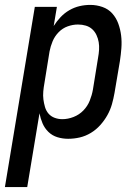

<svg xmlns="http://www.w3.org/2000/svg" viewBox="-48 -558 568 783"><path d="M-28 205 94 -530H184L171 -452Q183 -471 199 -488Q215 -505 235 -516.5Q255 -528 276.5 -533Q298 -538 320 -538Q346 -538 370 -529.5Q394 -521 410 -503Q426 -485 434.5 -461.5Q443 -438 446 -413Q449 -388 447 -361.5Q445 -335 441 -309L419 -179Q415 -156 408.5 -133Q402 -110 390 -88.5Q378 -67 361 -48Q344 -29 322.5 -16Q301 -3 277.5 2.5Q254 8 230 8Q207 8 186 1.5Q165 -5 149.5 -20Q134 -35 125.5 -55Q117 -75 113 -96L63 205ZM206 -72Q229 -72 252 -81Q275 -90 292 -107.5Q309 -125 318 -147.5Q327 -170 331 -193L352 -323Q355 -339 356 -355Q357 -371 354.5 -386Q352 -401 345.5 -415Q339 -429 328 -439Q317 -449 302 -453.5Q287 -458 270 -458Q249 -458 228 -450.5Q207 -443 191 -426.5Q175 -410 166.5 -389.5Q158 -369 154 -348L133 -218Q130 -202 128.5 -185Q127 -168 129 -152.5Q131 -137 135.5 -121.5Q140 -106 150 -94.5Q160 -83 175 -77.5Q190 -72 206 -72Z"/></svg>

Font: Iosevka Curly Medium Oblique
Style: Regular
Weight: 500
Italic angle: -9°
Monospace: yes
Designer: Belleve Invis
Foundry: Belleve Invis
Version: Version 11.1.0; ttfautohint (v1.8.3)